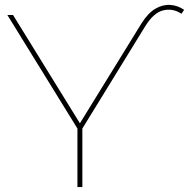

<svg xmlns="http://www.w3.org/2000/svg" viewBox="-20 -761 769 781"><path d="M729 -721 718 -705Q684 -728 644.5 -719Q605 -710 570 -653L310 -230L315 -245V0H295V-245L300 -230L10 -700H33L309 -253H301L555 -665Q582 -708 612 -725.5Q642 -743 672.5 -741Q703 -739 729 -721Z"/></svg>

Font: Montserrat Thin Thin
Style: Regular
Weight: 250
Version: Version 9.000